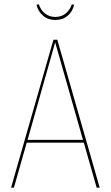

<svg xmlns="http://www.w3.org/2000/svg" viewBox="-20 -864 510 884"><path d="M366 -207H103L44 0H31L226 -681H244L439 0H425ZM362 -220 234 -669 107 -220ZM148 -842 159 -844Q167 -818 187 -802Q207 -786 235 -786Q263 -786 282.5 -802Q302 -818 311 -844L321 -842Q315 -812 292 -792Q269 -772 235 -772Q201 -772 178 -792Q155 -812 148 -842Z"/></svg>

Font: Fira Sans Compressed Hair
Style: Regular
Weight: 100
Width: 1
Designer: bBox Type GmbH & Carrois Corporate GbR & Edenspiekermann AG
Foundry: bBox Type GmbH & Carrois Corporate GbR & Edenspiekermann AG
Version: Version 4.301